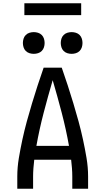

<svg xmlns="http://www.w3.org/2000/svg" viewBox="-20 -1146 640 1166"><path d="M85 0V-74Q85 -130 94.5 -186.5Q104 -243 116 -298.5Q128 -354 143 -409Q158 -464 174.5 -518.5Q191 -573 208.5 -627Q226 -681 245 -735H355Q374 -681 391.5 -627Q409 -573 425.5 -518.5Q442 -464 457 -409Q472 -354 484 -298.5Q496 -243 505.5 -186.5Q515 -130 515 -74V0H419V-74Q419 -99 417 -125Q415 -151 412 -176H188Q185 -151 183 -125Q181 -99 181 -74V0ZM201 -260H399Q381 -361 355 -460.5Q329 -560 300 -659Q271 -560 245 -460.5Q219 -361 201 -260ZM415 -819Q402 -819 389 -823Q376 -827 366.5 -836.5Q357 -846 353 -859Q349 -872 349 -885Q349 -898 353 -911Q357 -924 366.5 -933.5Q376 -943 389 -947Q402 -951 415 -951Q428 -951 441 -947Q454 -943 463.5 -933.5Q473 -924 477 -911Q481 -898 481 -885Q481 -872 477 -859Q473 -846 463.5 -836.5Q454 -827 441 -823Q428 -819 415 -819ZM185 -819Q172 -819 159 -823Q146 -827 136.5 -836.5Q127 -846 123 -859Q119 -872 119 -885Q119 -898 123 -911Q127 -924 136.5 -933.5Q146 -943 159 -947Q172 -951 185 -951Q198 -951 211 -947Q224 -943 233.5 -933.5Q243 -924 247 -911Q251 -898 251 -885Q251 -872 247 -859Q243 -846 233.5 -836.5Q224 -827 211 -823Q198 -819 185 -819ZM128 -1054V-1126H473V-1054Z"/></svg>

Font: Iosevka Fixed Curly Md Ex
Style: Regular
Weight: 500
Width: 7
Monospace: yes
Designer: Belleve Invis
Foundry: Belleve Invis
Version: Version 30.1.2